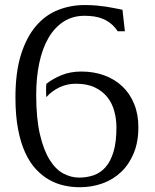

<svg xmlns="http://www.w3.org/2000/svg" viewBox="-20 -747 626 777"><path d="M322.3 -683.1Q273.9 -683.1 237.3 -659.4Q200.7 -635.7 176 -593.3Q151.4 -550.8 138.9 -491.9Q126.5 -433.1 126.5 -363.3Q126.5 -267.6 141.6 -203.1Q156.7 -138.7 181.2 -99.9Q205.6 -61 236.6 -44.7Q267.6 -28.3 299.8 -28.3Q331.5 -28.3 359.1 -37.8Q386.7 -47.4 407.2 -70.6Q427.7 -93.8 439.5 -133.1Q451.2 -172.4 451.2 -231.9Q451.2 -265.1 442.6 -296.9Q434.1 -328.6 414.8 -353.3Q395.5 -377.9 364 -393.1Q332.5 -408.2 286.6 -408.2Q251.5 -408.2 220.7 -393.6Q189.9 -378.9 167.5 -354Q167 -360.4 166.7 -367.2Q166.5 -374 166.5 -380.9Q166.5 -387.7 166.7 -394.5Q167 -401.4 167.5 -407.7Q193.4 -428.2 229 -442.9Q264.6 -457.5 309.1 -457.5Q359.9 -457.5 402.3 -441.9Q444.8 -426.3 475.3 -397.2Q505.9 -368.2 522.9 -326.4Q540 -284.7 540 -232.4Q540 -172.4 521.2 -127Q502.4 -81.5 470 -50.8Q437.5 -20 394.3 -4.6Q351.1 10.7 302.7 10.7Q271.5 10.7 240 3.9Q208.5 -2.9 179.7 -19Q150.9 -35.2 125.7 -62Q100.6 -88.9 82 -129.2Q63.5 -169.4 53 -224.6Q42.5 -279.8 42.5 -352.5Q42.5 -455.1 64.9 -526.1Q87.4 -597.2 125.7 -641.8Q164.1 -686.5 214.8 -706.5Q265.6 -726.6 322.3 -726.6Q349.1 -726.6 370.4 -724.6Q391.6 -722.7 409.7 -720Q427.7 -717.3 443.6 -713.9Q459.5 -710.4 475.6 -707.5L485.4 -620.6H456.1Q444.3 -638.7 429.7 -650.6Q415 -662.6 398.2 -669.9Q381.3 -677.2 362.3 -680.2Q343.3 -683.1 322.3 -683.1Z"/></svg>

Font: Arian AMU Serif
Style: Regular
Weight: 400
Designer: Ruben Hakobyan (Tarumian)
Foundry: Ruben Hakobyan (Tarumian)
Version: Version 1.002